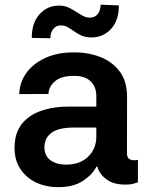

<svg xmlns="http://www.w3.org/2000/svg" viewBox="-20 -772 615 803"><path d="M223.4 10.7Q171.5 10.7 130.1 -9.2Q88.8 -29.1 64.8 -65.9Q40.8 -102.6 40.8 -153.4Q40.8 -214.1 70.3 -252.3Q99.8 -290.5 152.2 -308.6Q204.5 -326.7 273.1 -326.3H382.8V-370.7Q382.8 -408.7 358.8 -432Q334.9 -455.3 289.8 -454.5Q237.6 -455.3 210.8 -432.9Q183.9 -410.5 182.5 -378.9L60.4 -378.6Q62.1 -428.6 91.1 -468Q120 -507.5 171.2 -530.4Q222.3 -553.3 289.8 -552.9Q347.7 -553.3 398.3 -534.1Q448.9 -514.9 480.3 -473.5Q511.7 -432.2 511.4 -365.4L511 -130.7Q511 -110.1 525.2 -104.8Q539.4 -99.4 554.7 -103.3H556.8V-9.2Q554.3 -9.2 541.4 -4.6Q528.4 0 503.2 0Q460.6 0 435.4 -15.4Q410.2 -30.9 399 -48.8Q387.8 -66.8 387.8 -74.6V-75.3H383.5Q366.5 -41.9 327.1 -15.6Q287.6 10.7 223.4 10.7ZM256.4 -83.5Q314.6 -83.5 348.7 -116.8Q382.8 -150.2 382.8 -200.3V-238.6H289.8Q224.8 -238.6 195.3 -216.6Q165.8 -194.6 165.8 -155.9Q165.8 -120.4 191.1 -101.9Q216.3 -83.5 256.4 -83.5ZM190.7 -611.9 112.9 -613.6Q112.9 -677.2 145.8 -712.9Q178.6 -748.6 226.2 -748.6Q251.1 -748.6 269 -739.5Q286.9 -730.5 302.6 -720.2Q315.7 -711.6 328.5 -704.9Q341.3 -698.2 356.5 -698.2Q376.8 -698.2 388.7 -713.4Q400.6 -728.7 400.9 -752.5L477.3 -749.3Q476.9 -686.1 444.2 -650.9Q411.6 -615.8 364 -615.4Q335.6 -615.4 317.6 -624.6Q299.7 -633.9 285.2 -644.2Q273.4 -652.7 261.5 -659.3Q249.6 -665.8 233.7 -665.8Q214.8 -665.8 202.8 -650.9Q190.7 -636 190.7 -611.9Z"/></svg>

Font: Inter Zeller Semi Bold
Style: Regular
Weight: 600
Designer: Rasmus Andersson; Joe Bland
Foundry: zeller
Version: Version 3.015;git-dec3a8cb1